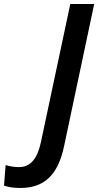

<svg xmlns="http://www.w3.org/2000/svg" viewBox="-174 -734 489 956"><path d="M-73 202C42 202 114 142 145 -6L295 -714H176L29 -23C12 55 -22 98 -79 98C-104 98 -126 94 -146 88L-154 190C-134 197 -109 202 -73 202Z"/></svg>

Font: Noto Sans SemiCondensed SemiBold
Style: Italic
Weight: 600
Width: 4
Italic angle: -12°
Designer: Monotype Design Team
Foundry: Monotype Imaging Inc.
Version: Version 2.013